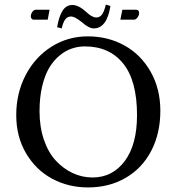

<svg xmlns="http://www.w3.org/2000/svg" viewBox="-20 -819 781 849"><path d="M689 -329.1Q689 -230 649.2 -152.8Q609.4 -75.7 536.4 -33Q463.4 9.8 369.1 9.8Q282.7 9.8 210.9 -28.6Q139.2 -66.9 95.5 -140.6Q51.8 -214.4 51.8 -310.1Q51.8 -406.7 93.3 -486.6Q134.8 -566.4 207.3 -612.3Q279.8 -658.2 368.2 -658.2Q458 -658.2 530.8 -617.7Q603.5 -577.1 646.2 -501.7Q689 -426.3 689 -329.1ZM355 -613.8Q325.2 -613.8 297.1 -604.2Q269 -594.7 242.9 -573Q216.8 -551.3 197.5 -519Q178.2 -486.8 166.5 -437.5Q154.8 -388.2 154.8 -327.1Q154.8 -257.3 174.3 -200.7Q193.8 -144 227.1 -108.4Q260.3 -72.8 301.8 -53.5Q343.3 -34.2 389.2 -34.2Q477.1 -34.2 531.5 -106.7Q585.9 -179.2 585.9 -310.1Q585.9 -461.9 524.9 -537.8Q463.9 -613.8 355 -613.8ZM405.8 -741.7Q420.4 -741.7 430.2 -753.7Q439.9 -765.6 448.2 -798.8L468.3 -792.5Q452.6 -693.4 394.5 -693.4Q372.6 -693.4 340.3 -722.2Q310.5 -746.1 294.4 -746.1Q278.3 -746.1 268.8 -733.6Q259.3 -721.2 252.9 -693.4L232.4 -698.7Q241.2 -748.5 257.3 -772.7Q273.4 -796.9 300.3 -796.9Q327.6 -796.9 361.3 -766.1Q386.7 -741.7 405.8 -741.7ZM190.9 -731.9H128.9Q123 -731.9 119.6 -736.6Q116.2 -741.2 116.2 -747.1Q116.2 -756.3 122.8 -766.1Q129.4 -775.9 138.2 -775.9H199.2ZM521 -775.9H582Q595.2 -775.9 595.2 -761.2Q595.2 -752 588.1 -741.9Q581.1 -731.9 571.8 -731.9H512.2Z"/></svg>

Font: Linux Biolinum
Style: Regular
Weight: 400
Designer: Philipp H. Poll
Foundry: Philipp H. Poll
Version: Version 0.6.4